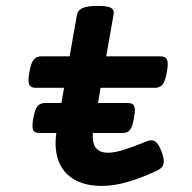

<svg xmlns="http://www.w3.org/2000/svg" viewBox="-20 -610 640 641"><path d="M315.9 -316.9 307.1 -266.1H405.8Q418.5 -266.1 424.3 -261Q430.2 -255.9 430.2 -241.7Q430.2 -231.9 427.2 -215.8Q423.8 -195.3 418.7 -184.6Q413.6 -173.8 406.5 -169.9Q399.4 -166 387.7 -166H290Q289.6 -161.6 289.6 -154.3Q289.6 -100.1 340.8 -100.1Q363.3 -100.1 395.3 -110.4Q427.2 -120.6 469.7 -138.2Q477.1 -141.6 484.9 -141.6Q495.6 -141.6 503.9 -132.6Q512.2 -123.5 520 -102.1Q526.9 -82.5 526.9 -71.3Q526.9 -60.1 521 -52.7Q515.1 -45.4 503.4 -40Q451.2 -15.6 405.5 -2.4Q359.9 10.7 320.3 10.7Q246.6 10.7 206.1 -26.6Q165.5 -64 165.5 -133.3Q165.5 -147.5 168 -166H113.3Q100.1 -166 94.2 -171.1Q88.4 -176.3 88.4 -190.4Q88.4 -200.7 91.3 -215.8Q96.7 -245.6 105.5 -255.9Q114.3 -266.1 131.3 -266.1H185.1L193.8 -316.9H99.6Q86.9 -316.9 81.1 -322.5Q75.2 -328.1 75.2 -342.8Q75.2 -353 78.1 -369.1Q83.5 -399.4 92.3 -410.6Q101.1 -421.9 118.2 -421.9H212.4L236.8 -559.6Q239.7 -576.2 255.9 -583.3Q272 -590.3 306.6 -590.3Q336.4 -590.3 348.1 -585Q359.9 -579.6 359.9 -567.4Q359.9 -565.4 358.9 -559.6L334.5 -421.9H515.6Q528.3 -421.9 534.2 -416Q540 -410.2 540 -395.5Q540 -385.3 537.1 -369.1Q531.7 -338.9 522.9 -327.9Q514.2 -316.9 497.1 -316.9Z"/></svg>

Font: Courier Prime
Style: Bold Italic
Weight: 700
Italic angle: -10°
Designer: Alan Dague-Greene
Foundry: Quote-Unquote Apps
Version: Version 3.018